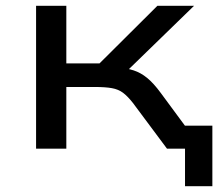

<svg xmlns="http://www.w3.org/2000/svg" viewBox="-20 -511 750 660"><path d="M616 129V0H570V-79H710V129ZM104 0V-491H208V-293H322L521 -491H647L398 -249L380 -280Q415 -277 439.5 -269Q464 -261 486 -243Q508 -225 533 -191L674 0H554L437 -157Q419 -180 403 -192Q387 -204 364.5 -208Q342 -212 306 -212H208V0Z"/></svg>

Font: Nunito Sans 10pt Expanded Medium
Style: Regular
Weight: 500
Width: 7
Designer: Vernon Adams
Foundry: Vernon Adams
Version: Version 3.101;gftools[0.9.27]